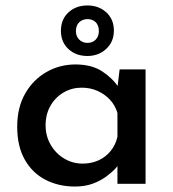

<svg xmlns="http://www.w3.org/2000/svg" viewBox="-20 -673 632 703"><path d="M254 10Q195 10 147 -14.5Q99 -39 71 -88Q43 -137 43 -209Q43 -280 72.5 -331Q102 -382 150.5 -409.5Q199 -437 256 -437Q316 -437 354.5 -411.5Q393 -386 415 -352L408 -336L418 -419H513V0H410V-105L421 -80Q417 -72 404 -57.5Q391 -43 369.5 -27Q348 -11 319.5 -0.5Q291 10 254 10ZM282 -74Q315 -74 341 -86Q367 -98 385 -120Q403 -142 410 -172V-259Q402 -287 383 -307.5Q364 -328 337.5 -340Q311 -352 279 -352Q243 -352 213 -334.5Q183 -317 165 -286Q147 -255 147 -214Q147 -175 165.5 -143Q184 -111 215 -92.5Q246 -74 282 -74ZM203 -560Q203 -602 230.5 -627.5Q258 -653 300 -653Q342 -653 369.5 -627.5Q397 -602 397 -561Q397 -520 369 -494Q341 -468 300 -468Q258 -468 230.5 -493.5Q203 -519 203 -560ZM258 -559Q258 -540 270 -528Q282 -516 300 -516Q319 -516 330.5 -528Q342 -540 342 -559Q342 -580 330.5 -591.5Q319 -603 301 -603Q282 -603 270 -591.5Q258 -580 258 -559Z"/></svg>

Font: Josefin Sans Medium
Style: Regular
Weight: 500
Designer: Santiago Orozco
Foundry: Typemade
Version: Version 2.001